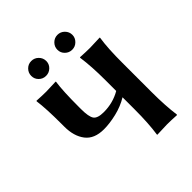

<svg xmlns="http://www.w3.org/2000/svg" viewBox="-224 -988 1141 1141"><g transform="rotate(-45 347.0 -417.0)"><path d="M229 -444.8V-425.8Q229 -361.8 244.4 -339.4Q259.8 -316.9 312 -316.9Q389.2 -316.9 453.1 -354V-444.8Q453.1 -560.1 440.9 -645L442.9 -647.9Q490.7 -645 524.9 -645L607.9 -647.9L608.9 -645Q596.7 -565.9 597.2 -444.8V-200.2Q597.2 -86.4 608.9 0L606.9 2.9Q559.1 0 524.9 0Q524.9 0 441.9 2.9L440.9 0Q453.1 -81.1 453.1 -200.2V-300.8Q404.8 -271.5 346.7 -257.8Q288.6 -244.1 241.2 -244.1Q160.2 -244.1 122.6 -293Q85 -341.8 85 -421.9V-444.8Q85 -573.7 75.2 -645L77.1 -647.9Q123 -645 157.2 -645L237.8 -647.9L238.8 -645Q229 -578.6 229 -444.8ZM504.9 -773.9Q504.9 -749 486.3 -730.5Q467.8 -711.9 441.9 -711.9Q416 -711.9 397.5 -730Q378.9 -748 378.9 -773.9Q378.9 -799.8 397.5 -818.4Q416 -836.9 441.9 -836.9Q467.8 -836.9 486.3 -818.4Q504.9 -799.8 504.9 -773.9ZM177.5 -730Q159.2 -748 159.2 -773.9Q159.2 -799.8 177.5 -818.4Q195.8 -836.9 221.9 -836.9Q248 -836.9 266.6 -818.4Q285.2 -799.8 285.2 -773.9Q285.2 -748 266.6 -730Q248 -711.9 221.9 -711.9Q195.8 -711.9 177.5 -730Z"/></g></svg>

Font: Linux Biolinum O
Style: Bold
Weight: 700
Designer: Philipp H. Poll
Foundry: Philipp H. Poll
Version: Version 1.3.2